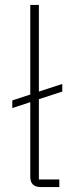

<svg xmlns="http://www.w3.org/2000/svg" viewBox="-20 -760 301 780"><path d="M221 0H146C117 0 103 -14 103 -42V-345L30 -321V-352L103 -376V-740H138V-388L233 -419V-388L138 -357V-31H221Z"/></svg>

Font: Plexus Sans ExtraLight
Style: Regular
Weight: 250
Version: Version 2.001;PS 002.001;hotconv 1.0.70;makeotf.lib2.5.58329